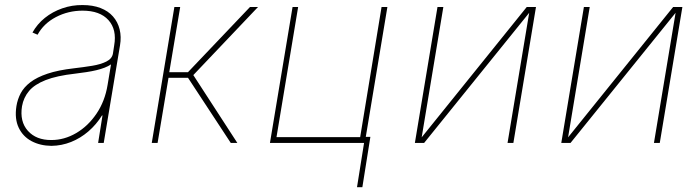

<svg xmlns="http://www.w3.org/2000/svg" viewBox="-20 -574 2811 771"><path d="M186.5 11.7Q141.6 11.2 106.9 -7.1Q72.3 -25.4 55.2 -61Q38.1 -96.7 45.9 -147.5Q50.3 -175.3 63.2 -199.7Q76.2 -224.1 102.1 -243.9Q127.9 -263.7 170.7 -278.1Q213.4 -292.5 277.3 -299.8Q315.4 -304.2 349.9 -309.8Q384.3 -315.4 407.2 -326.9Q430.2 -338.4 433.6 -359.4L438.5 -391.6Q449.7 -455.1 415.5 -493.2Q381.3 -531.2 311.5 -531.2Q253.9 -531.2 204.6 -505.4Q155.3 -479.5 130.9 -434.6L110.4 -443.4Q129.4 -477.5 160.2 -502.2Q190.9 -526.9 230 -540.5Q269 -554.2 311.5 -553.7Q353 -553.7 383.8 -541.7Q414.6 -529.8 433.8 -507.8Q453.1 -485.8 460.4 -456.1Q467.8 -426.3 461.9 -391.6L396.5 0H374L391.6 -110.4H389.6Q366.7 -73.7 335 -46.4Q303.2 -19 265.4 -3.9Q227.5 11.2 186.5 11.7ZM186.5 -11.7Q238.3 -11.7 285.9 -39.6Q333.5 -67.4 367.4 -117.4Q401.4 -167.5 412.1 -233.4L425.8 -315.4Q415 -308.1 399.9 -302.2Q384.8 -296.4 366.5 -292Q348.1 -287.6 326.9 -284.4Q305.7 -281.2 282.2 -278.3Q208 -270 163.3 -252.4Q118.7 -234.9 96.7 -208.7Q74.7 -182.6 68.4 -147.5Q58.6 -85.9 92 -48.6Q125.5 -11.2 186.5 -11.7Z M589.4 0 680.2 -545.9H703.6L659.7 -284.2H734.9L983.9 -545.9H1016.1L756.3 -272.5L933.1 0H906.7L734.9 -261.7H656.7L612.8 0Z M1535.6 -545.9 1444.8 0H1064L1154.8 -545.9H1177.2L1090.3 -23.4H1426.3L1512.2 -545.9ZM1467.3 -24.4 1435.1 177.7H1413.6L1445.8 -24.4Z M1673.3 -22.5 2095.2 -545.9H2132.3L2041.5 0H2018.1L2105 -522.5L1683.1 0H1646L1736.8 -545.9H1760.3Z M2261.2 -22.5 2683.1 -545.9H2720.2L2629.4 0H2606L2692.9 -522.5L2271 0H2233.9L2324.7 -545.9H2348.1Z"/></svg>

Font: Inter Tight Thin
Style: Italic
Weight: 250
Italic angle: -9.39999°
Designer: Rasmus Andersson
Foundry: rsms
Version: Version 3.004